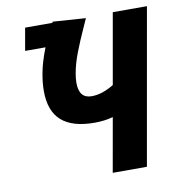

<svg xmlns="http://www.w3.org/2000/svg" viewBox="-82 -805 822 880"><g transform="rotate(-10 329.5 -365.0)"><path d="M126 -423.5Q126 -461.5 134 -505Q143 -555.5 168.5 -620H73.5L92 -725H218.5L221.5 -730L374 -719.5L356.5 -680.5Q329 -620 310.2 -571Q291.5 -522 284 -479Q279.5 -454.5 279.5 -435Q279.5 -362.5 338 -362.5Q363.5 -362.5 388.5 -370.8Q413.5 -379 442 -396L500 -725H659L531 0H372L416.5 -251.5Q376.5 -240.5 330.5 -240.5Q227.5 -240.5 176.8 -285.5Q126 -330.5 126 -423.5Z"/></g></svg>

Font: JuliaMono Black
Style: Italic
Weight: 900
Italic angle: -9°
Monospace: yes
Designer: cormullion
Foundry: corm
Version: Version 0.057; ttfautohint (v1.8.4)